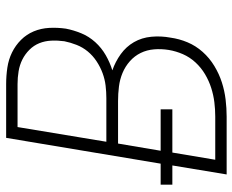

<svg xmlns="http://www.w3.org/2000/svg" viewBox="-88 -688 775 640"><g transform="rotate(-90 300.0 -367.5)"><path d="M39 0 69 -181H5V-220H75L161 -735H340Q368 -735 395 -731Q422 -727 445.5 -715.5Q469 -704 487.5 -685.5Q506 -667 516 -643Q526 -619 527.5 -591.5Q529 -564 525 -536Q520 -510 509.5 -484.5Q499 -459 480 -438Q461 -417 436.5 -403Q412 -389 386 -381Q415 -371 440 -353Q465 -335 480 -309Q495 -283 498 -251Q501 -219 495 -187Q491 -158 479.5 -130.5Q468 -103 447.5 -80Q427 -57 400.5 -41Q374 -25 346 -16Q318 -7 289 -3.5Q260 0 232 0ZM148 -401H293Q314 -401 335 -403.5Q356 -406 376.5 -413.5Q397 -421 416 -433.5Q435 -446 449 -463Q463 -480 471 -500.5Q479 -521 483 -541Q486 -563 485 -584.5Q484 -606 476.5 -624.5Q469 -643 454.5 -657.5Q440 -672 422 -681Q404 -690 383 -693.5Q362 -697 340 -697H197ZM88 -38H232Q256 -38 280 -41Q304 -44 327.5 -51.5Q351 -59 373 -72Q395 -85 412.5 -104Q430 -123 440 -146Q450 -169 454 -193Q458 -218 456 -242Q454 -266 444 -286.5Q434 -307 416.5 -322.5Q399 -338 377.5 -347Q356 -356 332 -359Q308 -362 284 -362H142L118 -220H256V-181H112Z"/></g></svg>

Font: Iosevka SS04 XLt Ex Obl
Style: Regular
Weight: 200
Width: 7
Italic angle: -9°
Monospace: yes
Designer: Belleve Invis
Foundry: Belleve Invis
Version: Version 19.0.0; ttfautohint (v1.8.4)